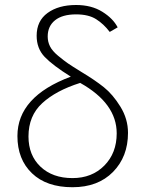

<svg xmlns="http://www.w3.org/2000/svg" viewBox="-20 -743 590 780"><path d="M50.8 -190.4Q50.8 -350.6 267.6 -431.6Q194.3 -477.5 161.6 -511.7Q128.9 -545.9 128.9 -597.7Q128.9 -658.2 173.3 -690.4Q217.8 -722.7 289.1 -722.7Q351.6 -722.7 395.5 -695.3Q439.5 -668 458 -631.8L425.8 -613.3Q401.4 -645.5 370.6 -665Q339.8 -684.6 289.1 -684.6Q233.4 -684.6 203.6 -660.6Q173.8 -636.7 173.8 -594.7Q173.8 -573.2 183.1 -554.7Q192.4 -536.1 215.8 -516.6Q239.3 -497.1 256.3 -485.4Q273.4 -473.6 311.5 -450.2Q365.2 -418 401.9 -388.7Q438.5 -359.4 469.2 -309.6Q500 -259.8 500 -203.1Q500 -106.4 439 -44.4Q377.9 17.6 274.4 17.6Q168.9 17.6 109.9 -39.1Q50.8 -95.7 50.8 -190.4ZM95.7 -188.5Q95.7 -112.3 144.5 -65.9Q193.4 -19.5 274.4 -19.5Q353.5 -19.5 403.8 -70.3Q454.1 -121.1 454.1 -201.2Q454.1 -323.2 305.7 -406.2Q207 -375 151.4 -323.7Q95.7 -272.5 95.7 -188.5Z"/></svg>

Font: Gothic A1 ExtraLight
Style: Regular
Weight: 275
Designer: HanYang I&C Co.,Ltd.
Foundry: HanYang I&C Co.,Ltd.
Version: Version 2.50